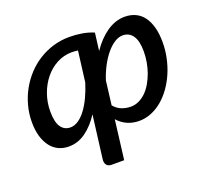

<svg xmlns="http://www.w3.org/2000/svg" viewBox="-118 -664 1061 980"><g transform="rotate(-20 412.0 -174.0)"><path d="M468 -398Q486.5 -425.5 507.5 -447.5Q528.5 -469.5 551.2 -485.2Q574 -501 598.8 -509.5Q623.5 -518 649 -518Q681 -518 706.8 -506.2Q732.5 -494.5 750.5 -470.8Q768.5 -447 778.2 -411.8Q788 -376.5 788 -329.5Q788 -287 779.2 -245.5Q770.5 -204 754.5 -166.8Q738.5 -129.5 715.8 -97.5Q693 -65.5 665.5 -42.2Q638 -19 606 -5.8Q574 7.5 539.5 7.5Q503.5 7.5 474.2 -6Q445 -19.5 424 -43.5L397.5 169.5H329Q318.5 169.5 311.5 165.8Q304.5 162 300.8 155.8Q297 149.5 296 142Q295 134.5 296 127L325.5 -106Q291.5 -53.5 249.2 -23Q207 7.5 157 7.5Q127.5 7.5 102.5 -4Q77.5 -15.5 59.5 -38.5Q41.5 -61.5 31.2 -95.2Q21 -129 21 -173.5Q21 -219 32.5 -262.2Q44 -305.5 65 -343.8Q86 -382 115.5 -414Q145 -446 181.5 -469Q218 -492 260.2 -504.8Q302.5 -517.5 349 -517.5Q382.5 -517.5 415.5 -512.2Q448.5 -507 480 -494ZM607.5 -432Q585.5 -432 563 -417.8Q540.5 -403.5 519.5 -378.5Q498.5 -353.5 480.2 -319.2Q462 -285 449 -245L433 -115.5Q451 -93.5 475 -84.5Q499 -75.5 523 -75.5Q547 -75.5 568 -85.5Q589 -95.5 606.8 -113Q624.5 -130.5 638.2 -154.2Q652 -178 661.8 -205Q671.5 -232 676.5 -261.2Q681.5 -290.5 681.5 -319Q681.5 -375.5 662 -403.8Q642.5 -432 607.5 -432ZM198 -81.5Q220 -81.5 241.5 -96Q263 -110.5 282 -136Q301 -161.5 317.5 -196.2Q334 -231 346.5 -271.5L367.5 -437.5Q359 -438.5 350.5 -439.2Q342 -440 334 -440Q291 -440 253.2 -420Q215.5 -400 187.8 -366Q160 -332 144 -287.2Q128 -242.5 128 -193Q128 -136 146.2 -108.8Q164.5 -81.5 198 -81.5Z"/></g></svg>

Font: Lato Semibold
Style: Italic
Weight: 600
Italic angle: -7°
Designer: Lukasz Dziedzic
Foundry: tyPoland Lukasz Dziedzic
Version: Version 2.006; 2014-01-15